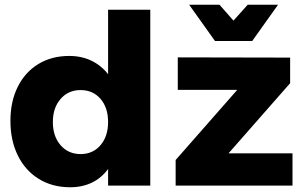

<svg xmlns="http://www.w3.org/2000/svg" viewBox="-20 -783 1281 810"><path d="M614 -742V0H436V-70Q408 -32 367.5 -12.5Q327 7 276 7Q201 7 144 -28Q87 -63 55.5 -126.5Q24 -190 24 -273Q24 -355 55 -417Q86 -479 142 -513Q198 -547 272 -547Q324 -547 365.5 -527Q407 -507 436 -470V-742ZM436 -268Q436 -329 404 -366Q372 -403 320 -403Q268 -403 235.5 -365.5Q203 -328 203 -268Q203 -208 235.5 -170.5Q268 -133 320 -133Q372 -133 404 -170.5Q436 -208 436 -268ZM730 -541 1204 -540V-432L944 -136H1214V0H721V-108L981 -404H730ZM1025 -763H1153L1044 -610H887L778 -763H906L965 -696Z"/></svg>

Font: Gontserrat
Style: Bold
Weight: 700
Designer: Julieta Ulanovsky
Foundry: Julieta Ulanovsky
Version: Version 6.001